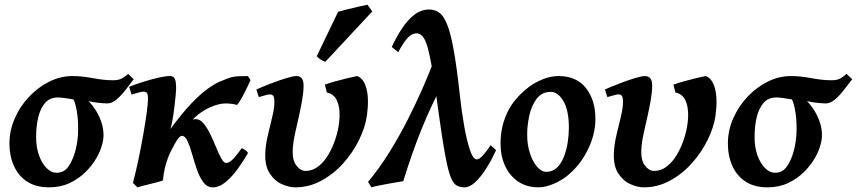

<svg xmlns="http://www.w3.org/2000/svg" viewBox="-20 -783 3673 823"><path d="M553.2 -443.4Q537.1 -422.4 518.6 -398.2Q500 -374 480 -356.9Q460 -339.8 440.4 -339.8Q427.7 -339.8 404.8 -342Q381.8 -344.2 359.9 -349.6Q399.9 -306.6 415.5 -256.1Q431.2 -205.6 417 -161.1Q410.6 -135.7 392.8 -104.7Q375 -73.7 346.2 -45.2Q317.4 -16.6 278.3 1.7Q239.3 20 190.4 20Q133.8 20 96.2 -4.6Q58.6 -29.3 39.6 -72Q20.5 -114.7 20.5 -168Q20.5 -223.1 43 -274.9Q65.4 -326.7 104 -367.7Q142.6 -408.7 190.9 -432.9Q239.3 -457 291 -457Q330.6 -457 378.2 -448Q425.8 -439 463.9 -439Q489.3 -439 502.9 -447Q516.6 -455.1 529.3 -466.3ZM303.2 -137.2Q314.5 -180.7 314.9 -225.8Q315.4 -271 309.3 -306.4Q303.2 -341.8 294.9 -356.9Q278.8 -359.9 257.1 -362.8Q235.4 -365.7 226.1 -365.2Q193.4 -364.7 173.3 -341.8Q153.3 -318.8 144 -280.5Q134.8 -242.2 134.8 -194.8Q134.8 -151.4 147.2 -116.9Q159.7 -82.5 179.7 -62.5Q199.7 -42.5 222.2 -42.5Q254.9 -42.5 273.7 -69.8Q292.5 -97.2 303.2 -137.2Z M1053.7 -439.5Q1048.3 -426.8 1039.6 -408.7Q1030.8 -390.6 1021.5 -373Q1012.2 -355.5 1004.6 -344Q997.1 -332.5 994.1 -333.5Q976.6 -338.9 954.3 -339.6Q932.1 -340.3 910.6 -334Q879.9 -325.7 847.2 -304.9Q814.5 -284.2 780.8 -242.2Q742.7 -195.8 713.4 -136.7Q684.1 -77.6 678.7 -9.8Q669.9 -5.9 646.5 0Q623 5.9 600.1 11.5Q577.1 17.1 568.8 20L549.8 1Q562 -44.9 573.5 -99.6Q585 -154.3 594.2 -207Q603.5 -259.8 608.9 -300Q614.3 -340.3 614.3 -357.4Q614.3 -379.9 609.6 -385Q605 -390.1 596.2 -390.1Q588.9 -390.1 576.4 -387Q564 -383.8 554 -380.6Q543.9 -377.4 543.9 -377.4L533.7 -411.1Q561 -421.9 594.5 -432.4Q627.9 -442.9 658.7 -450Q689.5 -457 708.5 -457Q722.2 -457 728.5 -446.8Q734.9 -436.5 734.9 -401.9Q734.9 -393.1 732.7 -371.1Q730.5 -349.1 727.3 -322.3Q724.1 -295.4 719.7 -270.5Q715.3 -245.6 710.4 -230Q761.2 -298.8 800.8 -340.1Q840.3 -381.3 870.4 -402.6Q900.4 -423.8 921.4 -432.9Q942.4 -441.9 956.1 -446.8Q978.5 -455.1 1001.5 -456.1Q1024.4 -457 1042.5 -457Q1045.9 -452.6 1049.1 -447.5Q1052.2 -442.4 1053.7 -439.5ZM1043 -127Q1023.9 -93.8 999.5 -59.8Q975.1 -25.9 947.5 -2.9Q919.9 20 892.1 20Q867.7 20 851.3 -2.2Q835 -24.4 823.7 -57.4Q812.5 -90.3 803.2 -123.3Q793.9 -156.2 783.7 -178.5Q773.4 -200.7 759.3 -200.7Q751 -200.7 737.3 -180.7Q723.6 -160.6 709.7 -132.3Q695.8 -104 688 -79.1Q688 -79.1 678.7 -80.1Q669.4 -81.1 665 -89.8Q693.4 -152.3 717.8 -189Q742.2 -225.6 761.5 -243.7Q780.8 -261.7 795.2 -267.1Q809.6 -272.5 818.4 -272.5Q837.4 -272.5 853 -253.4Q868.7 -234.4 882.1 -206.3Q895.5 -178.2 907 -150.1Q918.5 -122.1 929 -103.3Q939.5 -84.5 949.2 -84.5Q964.8 -84.5 983.9 -106.4Q1002.9 -128.4 1016.1 -147.9Q1022.9 -145.5 1031.5 -139.6Q1040 -133.8 1043 -127Z M1552.7 -287.1Q1545.4 -236.8 1519 -183.1Q1492.7 -129.4 1451.4 -83.3Q1410.2 -37.1 1357.4 -8.5Q1304.7 20 1245.1 20Q1218.8 20 1188 6.3Q1157.2 -7.3 1136 -39.8Q1114.7 -72.3 1117.2 -127.9Q1118.7 -163.1 1128.2 -203.6Q1137.7 -244.1 1147 -282Q1156.2 -319.8 1156.2 -345.7Q1156.2 -367.7 1150.6 -373Q1145 -378.4 1136.2 -378.4Q1130.4 -378.4 1119.1 -375.2Q1107.9 -372.1 1098.6 -369.4Q1089.4 -366.7 1089.4 -366.7L1078.6 -399.4Q1106 -411.6 1140.9 -425Q1175.8 -438.5 1206.3 -447.8Q1236.8 -457 1250 -457Q1264.6 -457 1272.9 -447.8Q1281.2 -438.5 1281.2 -416Q1281.2 -388.2 1275.1 -353.3Q1269 -318.4 1260.7 -282Q1252.4 -245.6 1245.1 -212.6Q1237.8 -179.7 1235.8 -155.8Q1230.5 -100.1 1249 -75.2Q1267.6 -50.3 1289.6 -50.3Q1319.3 -50.3 1344 -69.3Q1368.7 -88.4 1387.2 -119.6Q1405.8 -150.9 1417.7 -187.3Q1429.7 -223.6 1433.6 -257.8Q1439.9 -307.6 1427.7 -343.5Q1415.5 -379.4 1380.9 -386.7L1372.6 -420.4Q1390.1 -426.8 1416.5 -434.1Q1442.9 -441.4 1468.8 -447.8Q1494.6 -454.1 1510.7 -457Q1539.1 -447.3 1550.8 -403.1Q1562.5 -358.9 1552.7 -287.1ZM1575.7 -733.9 1374.5 -518.1Q1356 -523.9 1337.4 -541.5L1429.2 -732.4Q1439.9 -735.8 1465.3 -742.2Q1490.7 -748.5 1516.6 -754.4Q1542.5 -760.3 1555.2 -762.7Z M2106.4 -139.6Q2087.4 -97.2 2064.2 -60.8Q2041 -24.4 2017.1 -2.2Q1993.2 20 1972.2 20Q1953.1 20 1939.7 13.4Q1926.3 6.8 1916 -14.4Q1905.8 -35.6 1896 -79.6Q1886.2 -123.5 1875 -197.3Q1863.8 -271 1848.6 -383.3Q1830.1 -516.6 1813.5 -578.4Q1796.9 -640.1 1766.1 -640.1Q1742.7 -640.1 1722.4 -615Q1702.1 -589.8 1687.5 -559.1L1659.2 -581.5Q1679.2 -625 1703.4 -661.4Q1727.5 -697.8 1756.3 -720Q1785.2 -742.2 1819.3 -742.2Q1844.7 -742.2 1863.8 -728Q1882.8 -713.9 1897.7 -675.5Q1912.6 -637.2 1925.3 -565.7Q1938 -494.1 1950.7 -378.9Q1958.5 -306.6 1969.7 -242.9Q1981 -179.2 1994.6 -139.4Q2008.3 -99.6 2023.9 -99.6Q2034.7 -99.6 2051.8 -118.9Q2068.8 -138.2 2083 -160.6ZM1877 -422.9Q1825.7 -325.7 1785.9 -226.8Q1746.1 -127.9 1708.5 -6.3Q1699.2 -4.9 1680.4 -1.7Q1661.6 1.5 1639.9 5.4Q1618.2 9.3 1599.6 13.2Q1581.1 17.1 1572.3 20L1557.6 -3.4Q1605.5 -60.5 1647.9 -128.7Q1690.4 -196.8 1726.3 -267.3Q1762.2 -337.9 1790.8 -403.1Q1819.3 -468.3 1838.9 -520Q1843.3 -515.1 1849.4 -501.2Q1855.5 -487.3 1861.8 -470.5Q1868.2 -453.6 1872.3 -440.2Q1876.5 -426.8 1877 -422.9Z M2532.2 -272.9Q2532.2 -208 2500 -141.8Q2467.8 -75.7 2413.1 -30.8Q2387.7 -9.8 2352.8 5.1Q2317.9 20 2288.6 20Q2237.8 20 2201.2 -4.6Q2164.6 -29.3 2145 -72Q2125.5 -114.7 2125.5 -168Q2125.5 -237.8 2153.6 -298.8Q2181.6 -359.9 2247.1 -410.2Q2272.5 -429.7 2307.1 -443.4Q2341.8 -457 2374.5 -457Q2451.2 -457 2491.7 -405.5Q2532.2 -354 2532.2 -272.9ZM2418.5 -234.9Q2418.5 -309.1 2395.3 -349.1Q2372.1 -389.2 2340.8 -389.2Q2303.2 -389.2 2281 -360.4Q2258.8 -331.5 2249.3 -289.3Q2239.7 -247.1 2239.7 -205.6Q2239.7 -162.1 2251.7 -125.7Q2263.7 -89.4 2282.5 -67.9Q2301.3 -46.4 2321.8 -46.4Q2348.6 -46.4 2367.2 -64.2Q2385.7 -82 2397 -110.6Q2408.2 -139.2 2413.3 -171.9Q2418.5 -204.6 2418.5 -234.9Z M3046.9 -287.1Q3039.6 -236.8 3013.2 -183.1Q2986.8 -129.4 2945.6 -83.3Q2904.3 -37.1 2851.6 -8.5Q2798.8 20 2739.3 20Q2712.9 20 2682.1 6.3Q2651.4 -7.3 2630.1 -39.8Q2608.9 -72.3 2611.3 -127.9Q2612.8 -163.1 2622.3 -203.6Q2631.8 -244.1 2641.1 -282Q2650.4 -319.8 2650.4 -345.7Q2650.4 -367.7 2644.8 -373Q2639.2 -378.4 2630.4 -378.4Q2624.5 -378.4 2613.3 -375.2Q2602.1 -372.1 2592.8 -369.4Q2583.5 -366.7 2583.5 -366.7L2572.8 -399.4Q2600.1 -411.6 2635 -425Q2669.9 -438.5 2700.4 -447.8Q2731 -457 2744.1 -457Q2758.8 -457 2767.1 -447.8Q2775.4 -438.5 2775.4 -416Q2775.4 -388.2 2769.3 -353.3Q2763.2 -318.4 2754.9 -282Q2746.6 -245.6 2739.3 -212.6Q2731.9 -179.7 2730 -155.8Q2724.6 -100.1 2743.2 -75.2Q2761.7 -50.3 2783.7 -50.3Q2813.5 -50.3 2838.1 -69.3Q2862.8 -88.4 2881.3 -119.6Q2899.9 -150.9 2911.9 -187.3Q2923.8 -223.6 2927.7 -257.8Q2934.1 -307.6 2921.9 -343.5Q2909.7 -379.4 2875 -386.7L2866.7 -420.4Q2884.3 -426.8 2910.6 -434.1Q2937 -441.4 2962.9 -447.8Q2988.8 -454.1 3004.9 -457Q3033.2 -447.3 3044.9 -403.1Q3056.6 -358.9 3046.9 -287.1Z M3632.8 -443.4Q3616.7 -422.4 3598.1 -398.2Q3579.6 -374 3559.6 -356.9Q3539.6 -339.8 3520 -339.8Q3507.3 -339.8 3484.4 -342Q3461.4 -344.2 3439.5 -349.6Q3479.5 -306.6 3495.1 -256.1Q3510.7 -205.6 3496.6 -161.1Q3490.2 -135.7 3472.4 -104.7Q3454.6 -73.7 3425.8 -45.2Q3397 -16.6 3357.9 1.7Q3318.8 20 3270 20Q3213.4 20 3175.8 -4.6Q3138.2 -29.3 3119.1 -72Q3100.1 -114.7 3100.1 -168Q3100.1 -223.1 3122.6 -274.9Q3145 -326.7 3183.6 -367.7Q3222.2 -408.7 3270.5 -432.9Q3318.8 -457 3370.6 -457Q3410.2 -457 3457.8 -448Q3505.4 -439 3543.5 -439Q3568.8 -439 3582.5 -447Q3596.2 -455.1 3608.9 -466.3ZM3382.8 -137.2Q3394 -180.7 3394.5 -225.8Q3395 -271 3388.9 -306.4Q3382.8 -341.8 3374.5 -356.9Q3358.4 -359.9 3336.7 -362.8Q3314.9 -365.7 3305.7 -365.2Q3272.9 -364.7 3252.9 -341.8Q3232.9 -318.8 3223.6 -280.5Q3214.4 -242.2 3214.4 -194.8Q3214.4 -151.4 3226.8 -116.9Q3239.3 -82.5 3259.3 -62.5Q3279.3 -42.5 3301.8 -42.5Q3334.5 -42.5 3353.3 -69.8Q3372.1 -97.2 3382.8 -137.2Z"/></svg>

Font: Gentium Plus
Style: Bold Italic
Weight: 700
Italic angle: -8°
Designer: Victor Gaultney, Annie Olsen, Iska Routamaa, Becca Hirsbrunner
Foundry: SIL International
Version: Version 6.101